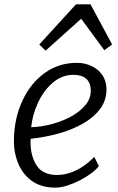

<svg xmlns="http://www.w3.org/2000/svg" viewBox="-20 -852 543 880"><path d="M234 8Q168 8 124 -24Q81.5 -56.5 61.8 -107Q42 -157.5 44 -215Q45.5 -311.5 84 -393Q121.5 -472.5 186 -518.2Q250.5 -564 332 -564Q368.5 -564 399.5 -549.5Q430.5 -535 449.2 -507.8Q468 -480.5 468 -442Q468 -392 439 -353Q410 -314 360.5 -285.8Q311 -257.5 249 -240.2Q187 -223 121 -216Q120.5 -214 120.2 -209.8Q120 -205.5 120 -200Q120 -137 148 -93.5Q176 -50 242 -50Q269.5 -50 298.8 -59.2Q328 -68.5 356.8 -87Q385.5 -105.5 412 -133L433 -91Q422 -75.5 399 -58.2Q376 -41 347 -26Q318 -11 288.5 -1.5Q259 8 234 8ZM123 -269Q166.5 -270 214 -282.2Q261.5 -294.5 303 -316.5Q344.5 -338.5 370.2 -368.8Q396 -399 396 -436Q396 -473 375.2 -491Q354.5 -509 316 -509Q290.5 -509 267.2 -500.2Q244 -491.5 223 -474Q180.5 -438 154.5 -382Q128.5 -326 123 -269ZM189 -620 160 -648 328 -832H395L494 -648L458 -622L352 -766Z"/></svg>

Font: Koeln Type Sans Light
Style: Italic
Weight: 300
Italic angle: -7.5°
Designer: Eben Sorkin
Foundry: Eben Sorkin
Version: Version 2.001